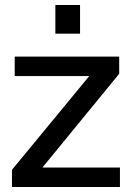

<svg xmlns="http://www.w3.org/2000/svg" viewBox="-20 -750 533 770"><path d="M202 -615V-730H301V-615ZM28 -69 338 -445H39V-523H458V-454L150 -78H461V0H28Z"/></svg>

Font: Raleway-v4020 SemiBold
Style: Regular
Weight: 600
Designer: Matt McInerney, Pablo Impallari, Rodrigo Fuenzalida
Foundry: Matt McInerney, Pablo Impallari, Rodrigo Fuenzalida
Version: Version 4.020;PS 004.020;hotconv 1.0.88;makeotf.lib2.5.64775